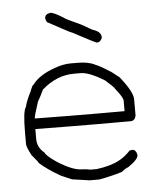

<svg xmlns="http://www.w3.org/2000/svg" viewBox="-50 -706 599 746"><g transform="rotate(-5 250.0 -333.0)"><path d="M234.9 -461.4H262.2Q305.7 -461.4 330.6 -447.8Q350.1 -440.4 383.3 -418.5Q386.2 -418.5 420.4 -391.1Q469.2 -330.1 469.2 -301.3V-238.8Q465.8 -217.3 447.8 -217.3H320.8Q234.4 -217.3 76.7 -219.2V-180.2Q76.7 -147 104 -125.5Q107.9 -113.3 147 -86.4Q207.5 -47.4 244.6 -47.4Q258.8 -47.4 275.9 -43.5H301.3Q357.9 -51.3 389.2 -68.8Q413.1 -81.1 434.1 -104L443.8 -106Q459.5 -106 463.4 -84.5Q463.4 -66.9 422.4 -39.6Q413.6 -37.6 397 -23.9Q352.1 -10.3 307.1 -2.4H270L201.7 -12.2L160.6 -29.8Q111.3 -57.6 78.6 -86.4Q78.6 -89.8 53.2 -119.6Q35.6 -151.9 35.6 -164.6V-209.5Q35.6 -292.5 47.4 -307.1Q53.2 -332 70.8 -365.7Q80.1 -391.1 84.5 -391.1Q109.9 -427.2 174.3 -449.7Q207.5 -461.4 234.9 -461.4ZM78.6 -264.2V-260.3Q231 -258.3 316.9 -258.3H428.2V-299.3Q428.2 -312 398.9 -348.1Q398.9 -352.5 363.8 -383.3Q304.7 -420.4 270 -420.4H244.6Q177.2 -420.4 119.6 -369.6Q104 -336.9 96.2 -324.7Q78.6 -270 78.6 -264.2ZM173.8 -664.1Q187 -664.1 224.6 -640.6Q226.1 -636.7 291 -607.4Q333.5 -582 337.9 -582Q365.2 -572.3 365.2 -550.8Q358.9 -533.2 343.8 -533.2Q339.8 -533.2 252 -580.1Q248.5 -580.1 209 -601.6L162.1 -627Q156.2 -627 152.3 -644.5Q152.3 -660.2 173.8 -664.1Z"/></g></svg>

Font: CEF Fonts CJK Mono
Style: Regular
Weight: 400
Designer: PartyBoss (派对大魔王)
Version: Release 2.25